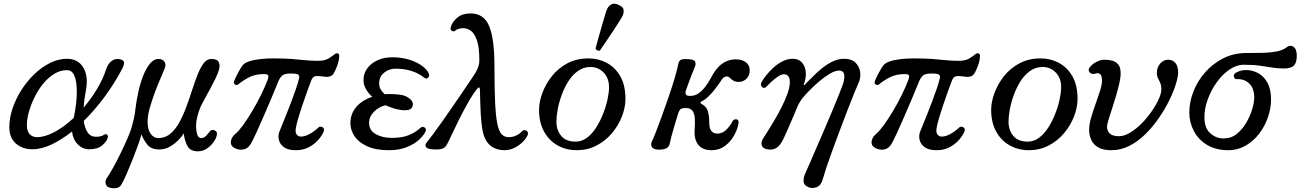

<svg xmlns="http://www.w3.org/2000/svg" viewBox="-20 -793 7000 1029"><path d="M153 7Q101 7 65.5 -23.5Q30 -54 30 -112Q30 -160 47 -211Q64 -262 94 -309.5Q124 -357 163.5 -395Q203 -433 248 -455.5Q293 -478 339 -478Q398 -478 426.5 -431Q455 -384 440 -306Q431 -260 428 -216Q467 -262 499 -314.5Q531 -367 549 -422Q559 -452 578 -466Q597 -480 619 -476Q642 -473 644.5 -459.5Q647 -446 633 -421Q593 -345 540.5 -274Q488 -203 429 -145Q434 -107 449.5 -83.5Q465 -60 494 -60Q510 -60 520.5 -63Q531 -66 538 -71Q544 -76 552.5 -72Q561 -68 557 -54Q552 -35 528 -14Q504 7 457 7Q423 7 397 -19Q371 -45 366 -88Q311 -45 257 -19Q203 7 153 7ZM179 -58Q221 -58 273 -86Q325 -114 375 -161Q383 -196 388 -239.5Q393 -283 391 -323.5Q389 -364 377 -390.5Q365 -417 338 -417Q303 -417 270.5 -397Q238 -377 211.5 -344.5Q185 -312 165.5 -272.5Q146 -233 135 -194Q124 -155 124 -123Q124 -90 139 -74Q154 -58 179 -58Z M574 214Q552 211 547 193.5Q542 176 552 162Q565 144 585 108Q605 72 626 29Q647 -14 664 -53Q681 -92 687 -116Q692 -133 697.5 -157.5Q703 -182 705 -203Q711 -254 722 -303Q733 -352 749 -391Q765 -430 785 -453.5Q805 -477 829 -477Q852 -477 861.5 -462Q871 -447 863 -427Q857 -411 842 -377Q827 -343 811 -300.5Q795 -258 783 -215.5Q771 -173 771 -139Q771 -99 787.5 -76Q804 -53 828 -53Q865 -53 892.5 -76Q920 -99 941 -137Q962 -175 978.5 -220Q995 -265 1009.5 -310Q1024 -355 1039 -393Q1054 -431 1071.5 -454Q1089 -477 1112 -477Q1145 -477 1152.5 -459.5Q1160 -442 1154 -421Q1148 -399 1134 -370.5Q1120 -342 1104 -312.5Q1088 -283 1074 -257.5Q1060 -232 1053 -216Q1046 -199 1038.5 -171.5Q1031 -144 1031 -122Q1031 -53 1058 -53Q1074 -53 1085.5 -66Q1097 -79 1105 -89Q1111 -97 1121 -96.5Q1131 -96 1138 -89Q1145 -82 1142 -69Q1139 -52 1124.5 -31.5Q1110 -11 1088.5 3.5Q1067 18 1040 18Q1000 18 984.5 -10.5Q969 -39 965 -78Q954 -60 934 -40Q914 -20 888.5 -6Q863 8 833 8Q790 8 769.5 -18Q749 -44 738 -73Q733 -52 719.5 -14.5Q706 23 689.5 64.5Q673 106 657.5 141.5Q642 177 631 195Q624 208 611 213Q598 218 574 214Z M1565 12Q1524 12 1502 -4Q1480 -20 1474.5 -43.5Q1469 -67 1478 -89Q1482 -99 1492.5 -124.5Q1503 -150 1516 -183Q1529 -216 1542.5 -251.5Q1556 -287 1566.5 -318Q1577 -349 1582 -370Q1586 -384 1580 -391.5Q1574 -399 1539 -399Q1503 -399 1491 -387Q1479 -375 1471 -355Q1455 -315 1434 -265.5Q1413 -216 1392 -167.5Q1371 -119 1353 -80Q1335 -41 1324 -22Q1308 5 1282 8.5Q1256 12 1233 -2Q1214 -14 1217.5 -36.5Q1221 -59 1243 -77Q1260 -91 1283.5 -123.5Q1307 -156 1332 -198Q1357 -240 1379 -284.5Q1401 -329 1415 -367Q1420 -381 1417.5 -388.5Q1415 -396 1395 -396Q1348 -396 1314.5 -378.5Q1281 -361 1257 -341Q1249 -334 1239.5 -340Q1230 -346 1235 -359Q1240 -373 1253.5 -398.5Q1267 -424 1278 -440Q1294 -462 1340.5 -471Q1387 -480 1444 -480Q1502 -480 1542 -477Q1582 -474 1615 -470.5Q1648 -467 1684 -467Q1720 -467 1740.5 -479.5Q1761 -492 1773 -502Q1783 -510 1791 -506.5Q1799 -503 1798 -492Q1797 -467 1787 -440Q1777 -413 1768 -399Q1754 -377 1719 -382Q1686 -387 1670.5 -384.5Q1655 -382 1647 -359Q1641 -344 1628.5 -309.5Q1616 -275 1602 -233.5Q1588 -192 1577.5 -156Q1567 -120 1565 -103Q1562 -81 1571 -71Q1580 -61 1592 -61Q1610 -61 1628.5 -69.5Q1647 -78 1662.5 -89.5Q1678 -101 1686 -109Q1694 -118 1707.5 -111.5Q1721 -105 1715 -89Q1708 -70 1688 -46Q1668 -22 1637 -5Q1606 12 1565 12Z M2064 12Q1994 12 1948 -9Q1902 -30 1880 -63Q1858 -96 1858 -132Q1858 -184 1890 -220.5Q1922 -257 1975 -274Q1954 -293 1941 -316Q1928 -339 1928 -364Q1928 -398 1947.5 -425.5Q1967 -453 2002 -469.5Q2037 -486 2081 -486Q2133 -486 2174 -473Q2215 -460 2242 -440Q2269 -420 2278 -399Q2284 -385 2274 -376.5Q2264 -368 2254 -376Q2227 -399 2187.5 -412Q2148 -425 2101 -425Q2064 -425 2038 -403Q2012 -381 2012 -346Q2012 -328 2020.5 -313.5Q2029 -299 2042 -288Q2050 -289 2059 -289Q2068 -289 2077 -289Q2097 -289 2125.5 -285Q2154 -281 2172 -267Q2198 -248 2191.5 -225Q2185 -202 2151 -202Q2106 -202 2046 -229Q2009 -220 1983.5 -193.5Q1958 -167 1958 -135Q1958 -94 1994 -74Q2030 -54 2080 -54Q2137 -54 2173 -69.5Q2209 -85 2232 -107Q2243 -117 2254.5 -110.5Q2266 -104 2261 -90Q2253 -70 2228 -46Q2203 -22 2161.5 -5Q2120 12 2064 12Z M2684 12Q2645 12 2616.5 -6.5Q2588 -25 2574 -64Q2565 -90 2560.5 -133.5Q2556 -177 2554.5 -225Q2553 -273 2552 -313Q2552 -324 2547 -324Q2542 -324 2537 -317Q2512 -285 2487 -240.5Q2462 -196 2439.5 -151Q2417 -106 2400.5 -70Q2384 -34 2376 -20Q2369 -6 2357 1Q2345 8 2316 8Q2273 8 2264 -4Q2255 -16 2267 -30Q2278 -43 2300 -72.5Q2322 -102 2349.5 -141Q2377 -180 2406 -222Q2435 -264 2461 -302.5Q2487 -341 2506 -369Q2525 -397 2531 -408Q2538 -420 2543.5 -436Q2549 -452 2549 -468Q2549 -543 2535 -580Q2521 -617 2501.5 -629.5Q2482 -642 2464 -642Q2448 -642 2436.5 -638Q2425 -634 2420 -629Q2413 -622 2402 -627.5Q2391 -633 2397 -651Q2405 -677 2431.5 -699Q2458 -721 2502 -721Q2574 -721 2602 -652Q2630 -583 2630 -439Q2630 -319 2633.5 -244Q2637 -169 2645.5 -128.5Q2654 -88 2669 -73Q2684 -58 2707 -58Q2729 -58 2748 -67.5Q2767 -77 2778 -90Q2787 -100 2801 -92.5Q2815 -85 2807 -67Q2793 -37 2757.5 -12.5Q2722 12 2684 12Z M3072 12Q3014 12 2968 -14Q2922 -40 2895.5 -88.5Q2869 -137 2869 -204Q2869 -246 2886.5 -294Q2904 -342 2937.5 -384.5Q2971 -427 3020.5 -453.5Q3070 -480 3134 -480Q3187 -480 3232 -456Q3277 -432 3304.5 -384Q3332 -336 3332 -263Q3332 -217 3313 -168.5Q3294 -120 3259.5 -79Q3225 -38 3177 -13Q3129 12 3072 12ZM3065 -34Q3098 -34 3126 -55Q3154 -76 3175.5 -110Q3197 -144 3212.5 -183.5Q3228 -223 3236 -260.5Q3244 -298 3244 -325Q3244 -375 3215 -404.5Q3186 -434 3145 -434Q3108 -434 3078 -413Q3048 -392 3026.5 -358Q3005 -324 2990.5 -284.5Q2976 -245 2969 -207Q2962 -169 2962 -141Q2962 -96 2987.5 -65Q3013 -34 3065 -34ZM3195.2 -522Q3188.6 -519.4 3181.2 -523.2Q3173.8 -527 3171.7 -532.7Q3172.8 -536.8 3178.3 -557.3Q3183.8 -577.8 3191.9 -606.7Q3200 -635.6 3208.6 -664.8Q3217.1 -694 3224 -717.1Q3230.9 -740.1 3235 -747.1Q3242.1 -762.7 3258 -770.2Q3273.9 -777.6 3295.2 -766.8Q3319.6 -756.6 3321.9 -740.6Q3324.2 -724.6 3317 -709Q3313.5 -701.1 3300.8 -681.1Q3288.1 -661.1 3271.3 -635.2Q3254.5 -609.3 3237.6 -584.6Q3220.7 -559.8 3208.7 -542.5Q3196.8 -525.2 3195.2 -522Z M3794 12Q3745 12 3722 -17.5Q3699 -47 3703 -99V-100Q3705 -129 3704 -155Q3703 -181 3692.5 -197.5Q3682 -214 3656 -214Q3635 -214 3628 -208.5Q3621 -203 3616 -189Q3612 -176 3605 -153.5Q3598 -131 3590.5 -105Q3583 -79 3577 -56.5Q3571 -34 3569 -22Q3566 -7 3552.5 1Q3539 9 3511 9Q3483 9 3474.5 -4Q3466 -17 3473 -33Q3480 -47 3494.5 -84Q3509 -121 3527 -170.5Q3545 -220 3563 -272.5Q3581 -325 3595 -371.5Q3609 -418 3615 -449Q3618 -465 3627.5 -471.5Q3637 -478 3668 -476Q3700 -475 3705.5 -462Q3711 -449 3703 -432Q3696 -416 3685.5 -389Q3675 -362 3666.5 -338Q3658 -314 3655 -305Q3652 -294 3656 -286.5Q3660 -279 3679 -279Q3705 -279 3725 -293.5Q3745 -308 3760.5 -329Q3776 -350 3787 -370Q3798 -390 3804 -400Q3830 -441 3860 -458Q3890 -475 3923 -475Q3957 -475 3977.5 -459.5Q3998 -444 3998 -416Q3998 -388 3980.5 -371Q3963 -354 3939 -354Q3923 -354 3912 -360Q3901 -366 3891 -376Q3882 -386 3869 -382.5Q3856 -379 3848 -366Q3835 -346 3817 -322Q3799 -298 3779.5 -278.5Q3760 -259 3741 -250Q3734 -247 3734.5 -242.5Q3735 -238 3741 -235Q3764 -224 3772.5 -200.5Q3781 -177 3781 -140Q3781 -104 3793 -90.5Q3805 -77 3824 -77Q3853 -77 3874.5 -99.5Q3896 -122 3906 -143Q3912 -155 3926.5 -153.5Q3941 -152 3938 -132Q3933 -101 3914.5 -67.5Q3896 -34 3865.5 -11Q3835 12 3794 12Z M4315 211Q4287 200 4286.5 178Q4286 156 4298 131Q4304 119 4319 84Q4334 49 4355 0.5Q4376 -48 4399 -101Q4422 -154 4442.5 -203.5Q4463 -253 4478 -290.5Q4493 -328 4498 -343Q4509 -378 4503.5 -396.5Q4498 -415 4478 -415Q4456 -415 4427.5 -398Q4399 -381 4369.5 -356Q4340 -331 4316 -306Q4292 -281 4279 -265Q4274 -258 4268 -248.5Q4262 -239 4258 -231Q4253 -219 4242.5 -194.5Q4232 -170 4220 -141.5Q4208 -113 4196.5 -87.5Q4185 -62 4178 -47Q4171 -33 4160 -18Q4149 -3 4131.5 4.5Q4114 12 4087 6Q4068 1 4062.5 -14.5Q4057 -30 4070 -51Q4075 -59 4091 -84Q4107 -109 4127.5 -143.5Q4148 -178 4167.5 -216Q4187 -254 4200 -290Q4213 -326 4213 -352Q4213 -395 4181 -395Q4167 -395 4147.5 -381.5Q4128 -368 4111 -352Q4094 -336 4086 -327Q4079 -320 4071 -322.5Q4063 -325 4059.5 -334Q4056 -343 4062 -354Q4069 -367 4085 -387.5Q4101 -408 4123.5 -429Q4146 -450 4173 -464Q4200 -478 4229 -478Q4261 -478 4278.5 -457.5Q4296 -437 4298.5 -406Q4301 -375 4288 -342Q4287 -338 4288.5 -337Q4290 -336 4293 -339Q4308 -354 4331 -377.5Q4354 -401 4381.5 -424Q4409 -447 4440.5 -462.5Q4472 -478 4504 -478Q4544 -478 4565 -457Q4586 -436 4590 -406Q4594 -376 4581 -348Q4573 -330 4557 -291Q4541 -252 4521 -200Q4501 -148 4480 -92Q4459 -36 4440 16Q4421 68 4408 107.5Q4395 147 4390 166Q4381 200 4358 209.5Q4335 219 4315 211Z M4999 12Q4958 12 4936 -4Q4914 -20 4908.5 -43.5Q4903 -67 4912 -89Q4916 -99 4926.5 -124.5Q4937 -150 4950 -183Q4963 -216 4976.5 -251.5Q4990 -287 5000.5 -318Q5011 -349 5016 -370Q5020 -384 5014 -391.5Q5008 -399 4973 -399Q4937 -399 4925 -387Q4913 -375 4905 -355Q4889 -315 4868 -265.5Q4847 -216 4826 -167.5Q4805 -119 4787 -80Q4769 -41 4758 -22Q4742 5 4716 8.5Q4690 12 4667 -2Q4648 -14 4651.5 -36.5Q4655 -59 4677 -77Q4694 -91 4717.5 -123.5Q4741 -156 4766 -198Q4791 -240 4813 -284.5Q4835 -329 4849 -367Q4854 -381 4851.5 -388.5Q4849 -396 4829 -396Q4782 -396 4748.5 -378.5Q4715 -361 4691 -341Q4683 -334 4673.5 -340Q4664 -346 4669 -359Q4674 -373 4687.5 -398.5Q4701 -424 4712 -440Q4728 -462 4774.5 -471Q4821 -480 4878 -480Q4936 -480 4976 -477Q5016 -474 5049 -470.5Q5082 -467 5118 -467Q5154 -467 5174.5 -479.5Q5195 -492 5207 -502Q5217 -510 5225 -506.5Q5233 -503 5232 -492Q5231 -467 5221 -440Q5211 -413 5202 -399Q5188 -377 5153 -382Q5120 -387 5104.5 -384.5Q5089 -382 5081 -359Q5075 -344 5062.5 -309.5Q5050 -275 5036 -233.5Q5022 -192 5011.5 -156Q5001 -120 4999 -103Q4996 -81 5005 -71Q5014 -61 5026 -61Q5044 -61 5062.5 -69.5Q5081 -78 5096.5 -89.5Q5112 -101 5120 -109Q5128 -118 5141.5 -111.5Q5155 -105 5149 -89Q5142 -70 5122 -46Q5102 -22 5071 -5Q5040 12 4999 12Z M5495 12Q5437 12 5391 -14Q5345 -40 5318.5 -88.5Q5292 -137 5292 -204Q5292 -246 5309.5 -294Q5327 -342 5360.5 -384.5Q5394 -427 5443.5 -453.5Q5493 -480 5557 -480Q5610 -480 5655 -456Q5700 -432 5727.5 -384Q5755 -336 5755 -263Q5755 -217 5736 -168.5Q5717 -120 5682.5 -79Q5648 -38 5600 -13Q5552 12 5495 12ZM5488 -34Q5521 -34 5549 -55Q5577 -76 5598.5 -110Q5620 -144 5635.5 -183.5Q5651 -223 5659 -260.5Q5667 -298 5667 -325Q5667 -375 5638 -404.5Q5609 -434 5568 -434Q5531 -434 5501 -413Q5471 -392 5449.5 -358Q5428 -324 5413.5 -284.5Q5399 -245 5392 -207Q5385 -169 5385 -141Q5385 -96 5410.5 -65Q5436 -34 5488 -34Z M5936 12Q5891 12 5865 -3.5Q5839 -19 5828 -44Q5817 -69 5817 -98Q5817 -126 5827.5 -162Q5838 -198 5851.5 -235.5Q5865 -273 5875.5 -306Q5886 -339 5886 -361Q5886 -411 5849 -398Q5830 -393 5819.5 -405.5Q5809 -418 5821 -433Q5835 -451 5857.5 -462Q5880 -473 5899 -473Q5920 -473 5940 -468Q5960 -463 5973 -447.5Q5986 -432 5986 -400Q5986 -377 5978.5 -344.5Q5971 -312 5960.5 -276.5Q5950 -241 5939 -208Q5928 -175 5920.5 -150Q5913 -125 5913 -115Q5913 -91 5928 -77Q5943 -63 5977 -63Q6005 -63 6036.5 -82Q6068 -101 6097.5 -130.5Q6127 -160 6151 -194.5Q6175 -229 6189.5 -260.5Q6204 -292 6204 -314Q6204 -335 6198 -349Q6192 -363 6186 -374.5Q6180 -386 6180 -401Q6180 -433 6198.5 -453Q6217 -473 6240 -473Q6265 -473 6279.5 -455.5Q6294 -438 6294 -405Q6294 -381 6281.5 -341Q6269 -301 6246 -254Q6223 -207 6190.5 -160Q6158 -113 6118.5 -74Q6079 -35 6033 -11.5Q5987 12 5936 12Z M6563 12Q6497 12 6450 -16Q6403 -44 6378.5 -90.5Q6354 -137 6354 -190Q6354 -246 6376 -302.5Q6398 -359 6439 -405.5Q6480 -452 6536 -480.5Q6592 -509 6661 -509Q6667 -509 6672.5 -509Q6678 -509 6685 -509Q6717 -509 6753.5 -510Q6790 -511 6823 -517.5Q6856 -524 6878 -541Q6895 -554 6912.5 -542Q6930 -530 6930 -494Q6930 -457 6914.5 -441.5Q6899 -426 6860 -426Q6826 -426 6797 -431Q6768 -436 6732.5 -441Q6697 -446 6646 -446Q6607 -446 6569 -420Q6531 -394 6501 -352Q6471 -310 6453 -261Q6435 -212 6435 -165Q6435 -106 6466.5 -78.5Q6498 -51 6537 -51Q6578 -51 6608.5 -75.5Q6639 -100 6660 -136.5Q6681 -173 6691.5 -209.5Q6702 -246 6702 -271Q6702 -319 6675.5 -345Q6649 -371 6607 -369Q6597 -369 6593 -382Q6589 -395 6605 -404Q6629 -418 6661 -417.5Q6693 -417 6723 -401Q6753 -385 6772.5 -350Q6792 -315 6792 -260Q6792 -212 6775 -163.5Q6758 -115 6727.5 -75.5Q6697 -36 6655 -12Q6613 12 6563 12Z"/></svg>

Font: Zen Old Mincho
Style: Regular
Weight: 400
Designer: Yoshimichi Ohira
Foundry: Positype
Version: Version 1.001